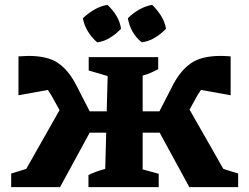

<svg xmlns="http://www.w3.org/2000/svg" viewBox="-20 -770 1026 790"><path d="M422 -750Q444 -730 459 -705Q474 -680 478 -652Q460 -632 434 -615.5Q408 -599 380 -596Q359 -613 342.5 -639.5Q326 -666 321 -695Q342 -715 367.5 -730Q393 -745 422 -750ZM606 -750Q626 -731 642 -706Q658 -681 663 -652Q644 -631 617.5 -615Q591 -599 563 -596Q517 -633 506 -695Q527 -716 552.5 -730.5Q578 -745 606 -750ZM227 0H26V-56L88 -75L225 -317L191 -378Q184 -389 177 -400L56 -378V-538Q84 -540 96 -540Q176 -540 218.5 -511Q261 -482 292 -423L349 -312H419L423 -457L345 -480V-535H631V-485Q615 -477 600.5 -470.5Q586 -464 567 -459V-312H636L693 -423Q723 -480 766 -510Q809 -540 889 -540Q903 -540 929 -538V-378L807 -400Q800 -389 793 -379L760 -319L899 -75L960 -56V0H759L637 -224H567V-73L633 -55V0H344V-50Q360 -58 377 -64Q394 -70 413 -75L417 -224H349Z"/></svg>

Font: Piazzolla SC
Style: Bold
Weight: 700
Designer: Juan Pablo del Peral
Foundry: Huerta Tipografica
Version: Version 1.330